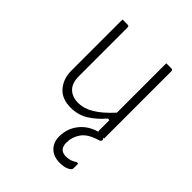

<svg xmlns="http://www.w3.org/2000/svg" viewBox="-219 -651 1039 1039"><g transform="rotate(45 300.0 -131.5)"><path d="M148 -526Q159 -526 159 -515V-143Q159 -89 186 -63Q213 -37 258 -37Q303 -37 347.5 -64Q392 -91 444 -148V-526H483Q494 -526 494 -515V0H487Q494 7 494 10Q494 17 491 20.5Q488 24 478 27Q414 46 389.5 82Q365 118 365 159Q365 215 417 215Q452 215 479 195H491V231Q491 244 469.5 253.5Q448 263 418 263Q369 263 341.5 235.5Q314 208 314 164Q314 104 349.5 58.5Q385 13 446 -4Q444 -6 444 -11V-91H432Q393 -45 348.5 -17.5Q304 10 248 10Q179 10 144 -32Q109 -74 109 -133V-526Z"/></g></svg>

Font: Recursive Mn Lnr St Lt
Style: Regular
Weight: 300
Monospace: yes
Version: Version 1.079;hotconv 1.0.112;makeotfexe 2.5.65598; ttfautoh